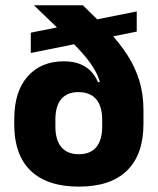

<svg xmlns="http://www.w3.org/2000/svg" viewBox="-20 -680 586 714"><path d="M273.5 14Q155.5 14 94.2 -45Q33 -104 33 -216V-237Q33 -339.5 82.8 -395.8Q132.5 -452 217 -452Q252.5 -452 277.2 -442Q302 -432 318.5 -414.5Q335 -397 344.5 -374.5L390 -376.5L360 -235.5Q360 -260.5 354.2 -279.5Q348.5 -298.5 337.5 -311.2Q326.5 -324 309.8 -330.8Q293 -337.5 271.5 -337.5Q229.5 -337.5 207.8 -311.5Q186 -285.5 186 -235.5V-209.5Q186 -159 208.2 -132.8Q230.5 -106.5 273 -106.5Q316 -106.5 338 -132.8Q360 -159 360 -209.5Q360 -224.5 360 -243.8Q360 -263 360 -285Q359.5 -301.5 358.2 -315.5Q357 -329.5 356.5 -345.5Q353.5 -381 335.5 -414.2Q317.5 -447.5 285.5 -483.2Q253.5 -519 208.5 -562Q163.5 -605 106.5 -660V-660.5H288Q342 -609 384 -563.8Q426 -518.5 454.8 -473.5Q483.5 -428.5 498.5 -379Q513.5 -329.5 513.5 -270V-219.5Q513.5 -105.5 452.5 -45.8Q391.5 14 273.5 14ZM488.5 -562.5 94.5 -483V-558.5L488.5 -637.5Z"/></svg>

Font: Anek Kannada Medium
Style: Bold
Weight: 700
Version: Version 1.003